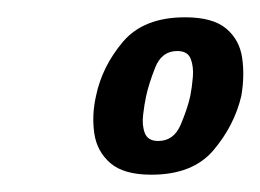

<svg xmlns="http://www.w3.org/2000/svg" viewBox="-20 -695 301 222"><path d="M91 -584Q98 -618 122 -646.5Q146 -675 194 -675Q226 -675 241.5 -662Q257 -649 260 -628Q263 -607 259 -584Q251 -550 227 -521.5Q203 -493 155 -493Q123 -493 107.5 -506.5Q92 -520 89 -541Q86 -562 91 -584ZM149 -584Q147 -575 145.5 -562.5Q144 -550 147.5 -541Q151 -532 163 -532Q181 -532 189 -551Q197 -570 200 -584Q202 -594 203 -606Q204 -618 200.5 -627Q197 -636 185 -636Q167 -636 159.5 -617Q152 -598 149 -584Z"/></svg>

Font: Epunda Sans ExtraBold
Style: Italic
Weight: 800
Italic angle: -12.0243°
Designer: Simon Atzbach
Foundry: typofactur
Version: Version 2.204; ttfautohint (v1.8.4.7-5d5b)